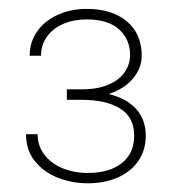

<svg xmlns="http://www.w3.org/2000/svg" viewBox="-20 -735 395 436"><path d="M39.1 -318.8ZM311 -427.2Q311 -393.6 293.9 -369.1Q276.9 -344.7 247.1 -331.8Q217.3 -318.8 179.2 -318.8Q143.6 -318.8 111.6 -331.3Q79.6 -343.8 59.3 -368.9Q39.1 -394 39.1 -430.2H65.4Q65.4 -404.8 80.1 -384.8Q94.7 -364.7 120.8 -353.5Q147 -342.3 179.2 -342.3Q229 -342.3 256.8 -364.7Q284.7 -387.2 284.7 -426.8Q284.7 -468.8 252.9 -488.5Q221.2 -508.3 166.5 -508.3H131.8V-527.3V-532.2H166.5Q201.2 -532.2 225.6 -542.5Q250 -552.7 262.7 -570.6Q275.4 -588.4 275.4 -609.9Q275.4 -645.5 250.5 -668.2Q225.6 -690.9 176.8 -690.9Q147.5 -690.9 124 -680.9Q100.6 -670.9 86.9 -652.1Q73.2 -633.3 73.2 -608.4H47.4Q47.4 -639.6 64.5 -663.8Q81.5 -688 111.3 -701.4Q141.1 -714.8 176.8 -714.8Q234.4 -714.8 268.1 -686.5Q301.8 -658.2 301.8 -608.4Q301.8 -580.1 281.7 -556.4Q261.7 -532.7 226.6 -521.5Q267.6 -511.7 289.3 -487.3Q311 -462.9 311 -427.2Z"/></svg>

Font: Heebo Thin
Style: Regular
Weight: 250
Designer: Oded Ezer
Foundry: Meir Sadan
Version: Version 2.001; ttfautohint (v1.5.14-ce02) -l 8 -r 50 -G 200 